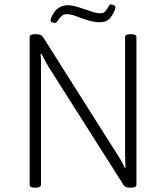

<svg xmlns="http://www.w3.org/2000/svg" viewBox="-20 -859 759 881"><path d="M138 2Q116 2 116 -12V-688Q116 -702 138 -702H150Q169 -702 178 -688L519 -149Q527 -137 535.5 -122.5Q544 -108 552 -89L556 -90Q555 -107 554.5 -121.5Q554 -136 554 -157V-688Q554 -702 576 -702H584Q606 -702 606 -688V-12Q606 2 584 2H573Q554 2 547 -10L203 -552Q196 -565 187.5 -579.5Q179 -594 170 -612L166 -611Q168 -594 168 -579.5Q168 -565 168 -543V-12Q168 2 146 2ZM234 -754Q228 -754 220 -756Q212 -758 212 -764Q212 -771 215 -778Q229 -811 249.5 -823Q270 -835 287 -835Q311 -835 340 -826Q369 -817 396 -807.5Q423 -798 440 -798Q456 -798 464.5 -808.5Q473 -819 478 -829Q483 -839 488 -839Q495 -839 502.5 -835Q510 -831 510 -827Q510 -824 508 -817Q506 -810 499 -797Q489 -777 475 -767Q461 -757 438 -757Q411 -757 383 -766Q355 -775 330 -784.5Q305 -794 287 -794Q271 -794 261 -784Q251 -774 245 -764Q239 -754 234 -754Z"/></svg>

Font: Asap ExtraLight
Style: Regular
Weight: 200
Designer: Pablo Cosgaya
Foundry: Omnibus-Type
Version: Version 3.001; ttfautohint (v1.8.4.7-5d5b)